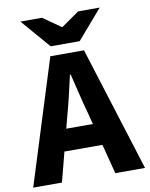

<svg xmlns="http://www.w3.org/2000/svg" viewBox="-99 -923 772 990"><g transform="rotate(-10 287.0 -427.5)"><path d="M-6.5 0 198.1 -651.8H374.4L579 0H423.4L338 -330.1Q324.2 -379.3 311.1 -434.3Q298 -489.3 285.2 -540.5H281.2Q269.8 -488.8 256.7 -434.1Q243.6 -379.3 229.9 -330.1L144 0ZM128.5 -155.2V-269.7H442.1V-155.2ZM208.8 -702.1 77 -854.7H190.1L282.7 -789.8H286.7L379.3 -854.7H492.4L360.6 -702.1Z"/></g></svg>

Font: Source Sans 3
Style: Regular
Weight: 200
Designer: Paul D. Hunt
Foundry: Adobe
Version: Version 3.046;hotconv 1.0.118;makeotfexe 2.5.65603